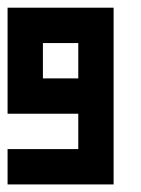

<svg xmlns="http://www.w3.org/2000/svg" viewBox="-20 -487 373 507"><path d="M0 -93.3V0H280V-466.7H0V-186.7H186.7V-93.3ZM186.7 -280H93.3V-373.3H186.7Z"/></svg>

Font: Qahiri
Style: Regular
Weight: 400
Designer: Khaled Hosny
Foundry: Alif Type
Version: Version 3.00